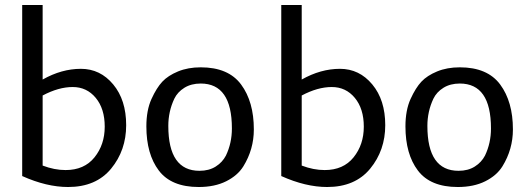

<svg xmlns="http://www.w3.org/2000/svg" viewBox="-20 -738 2118 770"><path d="M243 -56Q318 -56 359 -107Q400 -158 400 -230Q400 -302 364 -345.5Q328 -389 271.5 -389Q215 -389 151 -355V-74Q198 -56 243 -56ZM151 -718V-419Q227 -462 304.5 -462Q382 -462 434 -399.5Q486 -337 486 -236Q486 -135 425.5 -61.5Q365 12 253 12Q167 12 69 -32V-718Z M785 -403Q747 -403 719.5 -386Q692 -369 679 -342Q655 -291 655 -233Q655 -53 780 -53Q818 -53 845 -70Q872 -87 886 -114Q910 -164 910 -223Q910 -403 785 -403ZM785 -468Q896 -468 947 -399Q998 -330 998 -219Q998 -139 956 -71Q933 -34 887 -11Q841 12 777 12Q667 12 617 -54Q567 -120 567 -231Q567 -296 587.5 -341Q608 -386 631 -410.5Q654 -435 694 -451.5Q734 -468 785 -468Z M1282 -56Q1357 -56 1398 -107Q1439 -158 1439 -230Q1439 -302 1403 -345.5Q1367 -389 1310.5 -389Q1254 -389 1190 -355V-74Q1237 -56 1282 -56ZM1190 -718V-419Q1266 -462 1343.5 -462Q1421 -462 1473 -399.5Q1525 -337 1525 -236Q1525 -135 1464.5 -61.5Q1404 12 1292 12Q1206 12 1108 -32V-718Z M1824 -403Q1786 -403 1758.5 -386Q1731 -369 1718 -342Q1694 -291 1694 -233Q1694 -53 1819 -53Q1857 -53 1884 -70Q1911 -87 1925 -114Q1949 -164 1949 -223Q1949 -403 1824 -403ZM1824 -468Q1935 -468 1986 -399Q2037 -330 2037 -219Q2037 -139 1995 -71Q1972 -34 1926 -11Q1880 12 1816 12Q1706 12 1656 -54Q1606 -120 1606 -231Q1606 -296 1626.5 -341Q1647 -386 1670 -410.5Q1693 -435 1733 -451.5Q1773 -468 1824 -468Z"/></svg>

Font: Average Sans
Style: Regular
Weight: 400
Designer: Eduardo Rodriguez Tunni
Foundry: Eduardo Rodriguez Tunni
Version: Version 1.001